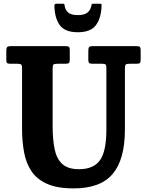

<svg xmlns="http://www.w3.org/2000/svg" viewBox="-20 -999 792 1036"><path d="M530 -655H479Q465 -655 460.8 -659.5Q456.5 -664 456.5 -677.5V-722Q456.5 -738.5 460.2 -744.2Q464 -750 480.5 -750H716Q730 -750 734.5 -746Q739 -742 739 -727V-678Q739 -662.5 734.5 -658.8Q730 -655 716.5 -655H680.5Q663.5 -655 658.8 -651Q654 -647 654 -630V-300Q654 -139 588.2 -60.8Q522.5 17.5 377.5 17.5Q289 17.5 234 -7Q179 -31.5 149.8 -75.2Q120.5 -119 109.8 -177.8Q99 -236.5 99 -305V-632Q99 -648 93.2 -651.5Q87.5 -655 73 -655H37.5Q22 -655 18 -659Q14 -663 14 -678.5V-725.5Q14 -740.5 18.8 -745.2Q23.5 -750 38 -750H334.5Q347 -750 351.8 -746.2Q356.5 -742.5 356.5 -729V-678.5Q356.5 -663.5 352 -659.2Q347.5 -655 332 -655H290.5Q272 -655 268 -650.2Q264 -645.5 264 -627.5V-320Q264 -246.5 274.8 -194.2Q285.5 -142 316.2 -114Q347 -86 406.5 -86Q484.5 -86 519.2 -134.2Q554 -182.5 554 -300V-631Q554 -647 549.5 -651Q545 -655 530 -655ZM400 -825Q330 -825 302.2 -863.8Q274.5 -902.5 273.5 -969.5Q273.5 -979 285 -979H319.5Q327.5 -979 328.5 -971Q331 -946.5 347.2 -932Q363.5 -917.5 400 -917.5Q434.5 -917.5 451 -930.5Q467.5 -943.5 472 -964.5Q474 -971.5 474.8 -975.2Q475.5 -979 484.5 -979H518Q526 -979 527.2 -976.8Q528.5 -974.5 528 -967Q526 -901.5 497.5 -863.2Q469 -825 400 -825Z"/></svg>

Font: Besley* Narrow
Style: Bold
Weight: 700
Width: 4
Designer: Owen Earl
Foundry: indestructible type*
Version: Version 3.000; ttfautohint (v1.8.3)